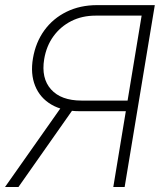

<svg xmlns="http://www.w3.org/2000/svg" viewBox="-24 -748 663 768"><path d="M429.2 0 542.5 -685.5H358.9Q304.2 -685.5 261 -663.6Q217.8 -641.6 189.7 -602.8Q161.6 -564 152.8 -511.7Q140.1 -435.1 180.2 -390.4Q220.2 -345.7 302.2 -345.7H506.8L499.5 -303.2H294.4Q226.1 -303.2 180.9 -330.1Q135.7 -356.9 116.5 -404.8Q97.2 -452.6 107.9 -515.1Q118.7 -578.6 153.3 -626.5Q188 -674.3 242.2 -700.9Q296.4 -727.5 364.7 -727.5H595.2L474.6 0ZM-3.9 0 228.5 -330.1H281.7L49.8 0Z"/></svg>

Font: Inter 18pt ExtraLight
Style: Italic
Weight: 250
Italic angle: -9.3988°
Designer: Rasmus Andersson
Foundry: rsms
Version: Version 4.001;git-66647c0bb